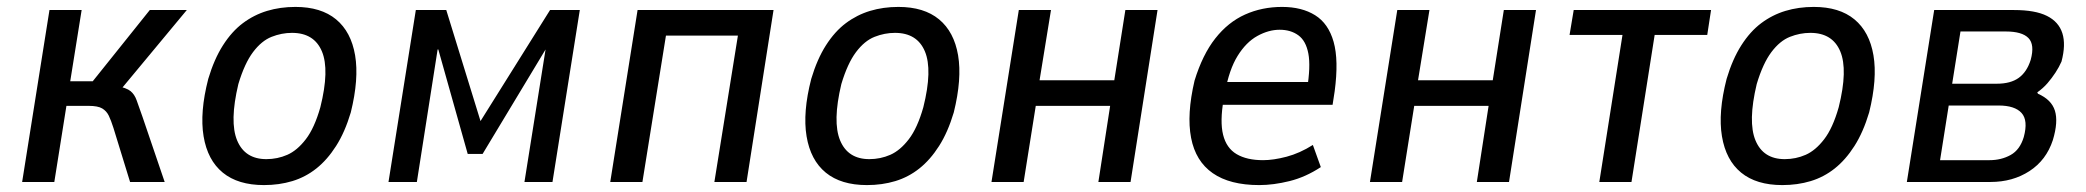

<svg xmlns="http://www.w3.org/2000/svg" viewBox="-20 -526 6031 555"><path d="M44 0 123 -497H216L183 -291H248L413 -497H520L319 -255L316 -278Q346 -272 357.5 -262.5Q369 -253 375 -236Q381 -219 392 -188L456 0H356L308 -156Q301 -178 294.5 -191.5Q288 -205 275.5 -212.5Q263 -220 236 -220H172L137 0Z M743 9Q668 9 624 -27Q580 -63 568.5 -132Q557 -201 582 -298Q599 -355 624.5 -395Q650 -435 682 -459Q714 -483 752 -494.5Q790 -506 834 -506Q908 -506 951.5 -470Q995 -434 1006.5 -366Q1018 -298 994 -201Q977 -144 951.5 -104Q926 -64 894.5 -39Q863 -14 825 -2.5Q787 9 743 9ZM750 -66Q782 -66 810.5 -78.5Q839 -91 864 -123.5Q889 -156 906 -216Q933 -324 910.5 -377.5Q888 -431 824 -431Q794 -431 765 -419.5Q736 -408 711.5 -375.5Q687 -343 669 -283Q643 -174 665.5 -120Q688 -66 750 -66Z M1103 0 1182 -497H1270L1369 -176L1570 -497H1656L1577 0H1496L1557 -383L1375 -81H1332L1247 -383H1245L1185 0Z M1744 0 1823 -497H2216L2138 0H2045L2113 -423H1905L1837 0Z M2486 9Q2411 9 2367 -27Q2323 -63 2311.5 -132Q2300 -201 2325 -298Q2342 -355 2367.5 -395Q2393 -435 2425 -459Q2457 -483 2495 -494.5Q2533 -506 2577 -506Q2651 -506 2694.5 -470Q2738 -434 2749.5 -366Q2761 -298 2737 -201Q2720 -144 2694.5 -104Q2669 -64 2637.5 -39Q2606 -14 2568 -2.5Q2530 9 2486 9ZM2493 -66Q2525 -66 2553.5 -78.5Q2582 -91 2607 -123.5Q2632 -156 2649 -216Q2676 -324 2653.5 -377.5Q2631 -431 2567 -431Q2537 -431 2508 -419.5Q2479 -408 2454.5 -375.5Q2430 -343 2412 -283Q2386 -174 2408.5 -120Q2431 -66 2493 -66Z M2846 0 2925 -497H3018L2985 -294H3201L3233 -497H3326L3248 0H3155L3189 -220H2974L2939 0Z M3620 9Q3535 9 3485.5 -25.5Q3436 -60 3423 -127.5Q3410 -195 3433 -293Q3456 -368 3493 -415Q3530 -462 3579 -484Q3628 -506 3686 -506Q3743 -506 3781.5 -482Q3820 -458 3835 -405Q3850 -352 3838 -262L3832 -223H3497L3508 -289H3778L3758 -267Q3769 -334 3762 -371Q3755 -408 3733 -424Q3711 -440 3679 -440Q3647 -440 3614.5 -422Q3582 -404 3557.5 -364.5Q3533 -325 3521 -259L3517 -238Q3506 -175 3515.5 -136.5Q3525 -98 3554.5 -80.5Q3584 -63 3631 -63Q3661 -63 3699 -73Q3737 -83 3775 -107L3798 -43Q3754 -14 3707.5 -2.5Q3661 9 3620 9Z M3940 0 4019 -497H4112L4079 -294H4295L4327 -497H4420L4342 0H4249L4283 -220H4068L4033 0Z M4603 0 4670 -425H4517L4529 -497H4926L4915 -425H4763L4696 0Z M5132 9Q5057 9 5013 -27Q4969 -63 4957.5 -132Q4946 -201 4971 -298Q4988 -355 5013.5 -395Q5039 -435 5071 -459Q5103 -483 5141 -494.5Q5179 -506 5223 -506Q5297 -506 5340.5 -470Q5384 -434 5395.5 -366Q5407 -298 5383 -201Q5366 -144 5340.5 -104Q5315 -64 5283.5 -39Q5252 -14 5214 -2.5Q5176 9 5132 9ZM5139 -66Q5171 -66 5199.5 -78.5Q5228 -91 5253 -123.5Q5278 -156 5295 -216Q5322 -324 5299.5 -377.5Q5277 -431 5213 -431Q5183 -431 5154 -419.5Q5125 -408 5100.5 -375.5Q5076 -343 5058 -283Q5032 -174 5054.5 -120Q5077 -66 5139 -66Z M5492 0 5571 -497H5802Q5863 -497 5897 -480Q5931 -463 5941.5 -430Q5952 -397 5939 -348Q5932 -332 5921.5 -316Q5911 -300 5898.5 -285.5Q5886 -271 5869 -259L5871 -255Q5910 -238 5920 -206Q5930 -174 5914 -121Q5895 -63 5846.5 -31.5Q5798 0 5734 0ZM5588 -63H5731Q5765 -63 5792 -78Q5819 -93 5830 -130Q5843 -178 5823.5 -199.5Q5804 -221 5757 -221H5613ZM5623 -284H5752Q5792 -284 5815.5 -301Q5839 -318 5850 -353Q5862 -397 5843.5 -416Q5825 -435 5778 -435H5647Z"/></svg>

Font: Nunito Sans 7pt Condensed Medium
Style: Italic
Weight: 500
Width: 3
Italic angle: -9°
Designer: Vernon Adams
Foundry: Vernon Adams
Version: Version 3.101;gftools[0.9.27]